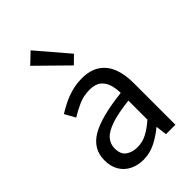

<svg xmlns="http://www.w3.org/2000/svg" viewBox="-259 -970 1080 1080"><g transform="rotate(-45 281.5 -429.5)"><path d="M217 13Q172 13 136 -5Q100 -23 79.5 -57.5Q59 -92 59 -141Q59 -230 138.5 -277.5Q218 -325 392 -344Q392 -379 382.5 -410.5Q373 -442 349 -461.5Q325 -481 280 -481Q233 -481 191.5 -462.5Q150 -444 117 -423L82 -486Q107 -502 140 -518.5Q173 -535 212 -546Q251 -557 295 -557Q361 -557 402.5 -529Q444 -501 463.5 -451.5Q483 -402 483 -334V0H408L400 -65H397Q359 -33 313.5 -10Q268 13 217 13ZM243 -61Q282 -61 317.5 -79Q353 -97 392 -132V-283Q301 -273 247 -254.5Q193 -236 170 -209.5Q147 -183 147 -147Q147 -100 175 -80.5Q203 -61 243 -61ZM315 -640 140 -812 203 -872 362 -686Z"/></g></svg>

Font: Noto Sans HK Thin
Style: Regular
Weight: 400
Version: Version 2.004-H2;hotconv 1.0.118;makeotfexe 2.5.65603